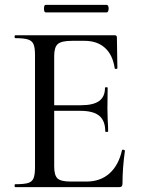

<svg xmlns="http://www.w3.org/2000/svg" viewBox="-20 -770 582 790"><path d="M486 -154Q489 -154 491.5 -152.5Q494 -151 494 -150Q484 -78 484 -15Q484 -7 481 -3.5Q478 0 469 0H43Q40 0 40 -6Q40 -12 43 -12Q79 -12 95.5 -17Q112 -22 118 -36.5Q124 -51 124 -81V-544Q124 -574 118 -588Q112 -602 95.5 -607.5Q79 -613 43 -613Q40 -613 40 -619Q40 -625 43 -625H452Q461 -625 461 -616L463 -489Q463 -487 457.5 -486.5Q452 -486 452 -489Q444 -544 412 -573Q380 -602 328 -602H276Q233 -602 218 -589Q203 -576 203 -540V-337H313Q364 -337 388 -354.5Q412 -372 412 -409Q412 -411 417.5 -411Q423 -411 423 -409L422 -325L423 -280Q425 -248 425 -230Q425 -227 419 -227Q413 -227 413 -230Q413 -273 388.5 -293.5Q364 -314 310 -314H203V-85Q203 -49 216.5 -36Q230 -23 271 -23H336Q393 -23 430.5 -56.5Q468 -90 482 -152Q482 -154 486 -154ZM161 -735Q161 -750 168 -750H419Q423 -750 425 -745.5Q427 -741 427 -735Q427 -729 425 -724Q423 -719 419 -719H168Q161 -719 161 -735Z"/></svg>

Font: Cormorant SC Medium
Style: Regular
Weight: 500
Designer: Christian Thalmann (Catharsis Fonts)
Version: Version 3.000